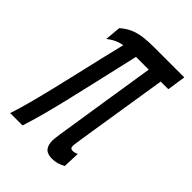

<svg xmlns="http://www.w3.org/2000/svg" viewBox="-169 -610 694 694"><g transform="rotate(45 178.0 -263.0)"><path d="M225.7 10Q201.3 10 190.8 -2.3Q180.3 -14.5 180.3 -37.7Q180.3 -40.3 180.8 -47.1Q181.3 -53.8 184.4 -74.8Q187.6 -95.8 194.6 -140.6Q201.5 -185.5 213.8 -264Q226.1 -342.5 245.4 -465.2H180.2Q171.6 -427.1 160.6 -379.7Q149.7 -332.4 137.8 -280.5Q125.8 -228.6 113.7 -177.3Q101.5 -125.9 89.3 -80.6Q77 -35.3 65.5 0H2.3Q13.3 -32.9 25.3 -77.4Q37.2 -121.9 49.5 -173.1Q61.8 -224.2 73.8 -275.9Q85.7 -327.7 97 -375.9Q108.2 -424.2 117.9 -462.6Q106.9 -461 91.5 -455Q76.1 -448.9 58.4 -434.9L64 -495.9Q83.2 -512.5 102.3 -520.9Q121.3 -529.3 145.1 -532.8Q168.9 -536.2 201.5 -536.2H356.1L345.5 -465.2H306.5Q288.5 -351 276.9 -278.2Q265.3 -205.5 258.9 -164.5Q252.4 -123.5 249.7 -105.5Q247 -87.5 246.5 -82.8Q246 -78.1 246 -77.1Q246 -69.7 249 -66.3Q252.1 -62.9 257.8 -62.9Q268 -62.9 279.5 -68.4L277 -4Q264.5 2.6 252.3 6.3Q240.1 10 225.7 10Z"/></g></svg>

Font: Georama ExtraCondensed Thin
Style: Italic
Weight: 100
Width: 2
Italic angle: -9°
Designer: Jean-Baptiste Levee
Foundry: Production Type
Version: Version 1.001